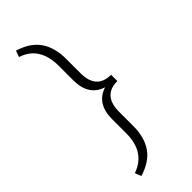

<svg xmlns="http://www.w3.org/2000/svg" viewBox="-283 -738 954 954"><g transform="rotate(-45 194.0 -261.5)"><path d="M168.9 -23.4V-123.5Q168.9 -231.9 256.3 -259.8Q168.9 -287.6 168.9 -396V-497.1Q168.9 -633.3 60.1 -668.5L71.8 -701.7Q148.9 -678.2 184.1 -627Q219.2 -575.7 219.2 -497.6V-396.5Q219.2 -282.7 321.3 -282.7V-238.8Q219.2 -238.8 219.2 -124V-23.9Q219.2 54.2 184.3 105Q149.4 155.8 71.8 179.7L59.1 146.5Q168.9 108.4 168.9 -23.4Z"/></g></svg>

Font: Yantramanav Light
Style: Regular
Weight: 300
Version: Version 1.001;PS 1.0;hotconv 1.0.72;makeotf.lib2.5.5900; ttf